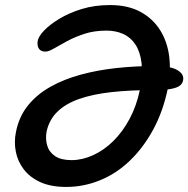

<svg xmlns="http://www.w3.org/2000/svg" viewBox="-20 -729 745 759"><path d="M242 10Q181 10 139.5 -9Q98 -28 74 -59.5Q50 -91 42.5 -129.5Q35 -168 43 -207Q55 -268 90.5 -312Q126 -356 179.5 -386Q233 -416 299.5 -434Q366 -452 440 -460Q514 -468 592 -468Q654 -468 681 -452Q708 -436 704 -413Q702 -399 691 -390.5Q680 -382 656 -377.5Q632 -373 588 -373Q496 -373 422 -365Q348 -357 293.5 -338Q239 -319 206.5 -287Q174 -255 164 -208Q159 -180 166.5 -154Q174 -128 197.5 -112Q221 -96 263 -96Q305 -96 348 -115.5Q391 -135 428 -171.5Q465 -208 492.5 -259.5Q520 -311 533 -374Q545 -436 539.5 -480.5Q534 -525 515 -553.5Q496 -582 466.5 -595Q437 -608 401 -608Q353 -608 314.5 -595.5Q276 -583 245.5 -566.5Q215 -550 193.5 -537.5Q172 -525 160 -525Q141 -525 133.5 -537Q126 -549 129 -567Q132 -585 154.5 -608.5Q177 -632 215 -655Q253 -678 303.5 -693.5Q354 -709 415 -709Q486 -709 535.5 -682Q585 -655 613.5 -609Q642 -563 649 -504.5Q656 -446 644 -382Q625 -289 585.5 -216.5Q546 -144 492.5 -93Q439 -42 374.5 -16Q310 10 242 10Z"/></svg>

Font: Shantell Sans Medium
Style: Italic
Weight: 500
Italic angle: -11°
Designer: Stephen Nixon, Anya Danilova, Shantell Martin
Foundry: Arrow Type
Version: Version 1.011;[c5ecc13dd]